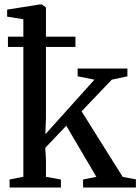

<svg xmlns="http://www.w3.org/2000/svg" viewBox="-20 -839 628 859"><path d="M23 0V-36L84.5 -48V-753L12 -764.5V-796L157.5 -819H167.5L185.5 -805.5V-309.5L183 -238.5L402.5 -482.5L327.5 -497.5V-532.5H550V-497.5L480 -482.5L345 -341L529 -47.5L588 -36.5V0H352L351.5 -36L411 -48L276.5 -276.5L182.5 -177.5L185.5 -127.5V-48L252.5 -36V0ZM15.5 -675H317.5V-629H15.5Z"/></svg>

Font: Merriweather 72pt
Style: Regular
Weight: 400
Version: Version 2.100